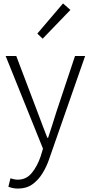

<svg xmlns="http://www.w3.org/2000/svg" viewBox="-20 -861 530 1121"><path d="M85 240Q70 240 55 237Q40 234 29 229L41 180Q49 183 61 185.5Q73 188 84 188Q133 188 165 149.5Q197 111 217 53L231 7L13 -534H75L199 -207Q212 -172 227 -132.5Q242 -93 256 -57H261Q273 -93 285.5 -132.5Q298 -172 309 -207L418 -534H477L269 62Q254 108 229.5 148.5Q205 189 170 214.5Q135 240 85 240ZM229 -635 198 -665 348 -841 391 -803Z"/></svg>

Font: Noto Sans TC Thin Light
Style: Regular
Weight: 300
Version: Version 2.004-H2;hotconv 1.0.118;makeotfexe 2.5.65603